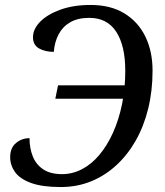

<svg xmlns="http://www.w3.org/2000/svg" viewBox="-20 -744 667 774"><path d="M225 10Q150 10 105 -6.5Q60 -23 40.5 -50.5Q21 -78 21 -110Q21 -148 44.5 -167.5Q68 -187 99 -187Q99 -147 112 -114Q125 -81 154 -61.5Q183 -42 230 -42Q272 -42 310.5 -62Q349 -82 380.5 -119.5Q412 -157 435.5 -209Q459 -261 472 -324Q485 -387 485 -459Q485 -560 448.5 -616Q412 -672 340 -672Q294 -672 263.5 -654.5Q233 -637 216.5 -606Q200 -575 197 -535Q161 -535 137 -549Q113 -563 113 -594Q113 -627 142 -656.5Q171 -686 223.5 -705Q276 -724 345 -724Q426 -724 481.5 -690Q537 -656 566 -596.5Q595 -537 595 -459Q595 -378 577.5 -306.5Q560 -235 527 -177Q494 -119 448 -77Q402 -35 346 -12.5Q290 10 225 10ZM203 -346 214 -400H498L487 -346Z"/></svg>

Font: Noto Serif
Style: Italic
Weight: 400
Italic angle: -12°
Designer: Monotype Design Team
Foundry: Monotype Imaging Inc.
Version: Version 2.013